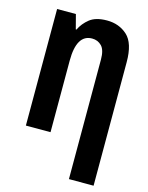

<svg xmlns="http://www.w3.org/2000/svg" viewBox="-139 -811 878 1136"><g transform="rotate(15 300.0 -242.5)"><path d="M548 240V-517Q548 -633 497.5 -679Q447 -725 373 -725Q304 -725 267 -695.5Q230 -666 211 -626H207L184 -714H69V0H220V-438Q220 -599 315 -599Q350 -599 373.5 -575Q397 -551 397 -492V240Z"/></g></svg>

Font: Noto Sans Mono UI
Style: Bold
Weight: 700
Designer: Monotype Design team
Foundry: Monotype Imaging Inc.
Version: 1.000